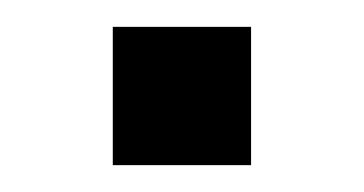

<svg xmlns="http://www.w3.org/2000/svg" viewBox="-20 -340 271 143"><path d="M64 -320H167V-217H64Z"/></svg>

Font: Muli
Style: Regular
Weight: 400
Designer: Vernon Adams
Foundry: Vernon Adams
Version: Version 2.000